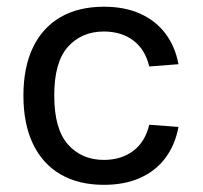

<svg xmlns="http://www.w3.org/2000/svg" viewBox="-20 -534 592 560"><path d="M283.2 -514.4Q209.2 -514.4 156.7 -484.1Q104.2 -453.9 76.3 -395.9Q48.3 -337.9 48.3 -255.1Q48.3 -172.4 76.3 -114.1Q104.2 -55.9 156.7 -25.4Q209.2 5.1 283.2 5.1Q343.8 5.1 389 -15.3Q434.3 -35.6 462.6 -73.6Q491 -111.6 500.5 -163.8L415.3 -170.2Q403.6 -120.4 368.7 -94Q333.7 -67.6 283 -67.6Q218.3 -67.6 178.2 -112.7Q138.2 -157.7 138.2 -255.6Q138.2 -353 178.2 -397.6Q218.3 -442.1 283 -442.1Q333.7 -442.1 368.7 -416Q403.6 -389.9 415.3 -340.1L500.5 -346.7Q491 -398.4 462.6 -436Q434.3 -473.6 389 -494Q343.8 -514.4 283.2 -514.4Z"/></svg>

Font: Estedad-FD-VF Thin
Style: Regular
Weight: 100
Designer: Amin Abedi
Version: Version 5.0